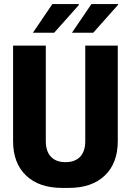

<svg xmlns="http://www.w3.org/2000/svg" viewBox="-20 -909 640 939"><path d="M284 10Q171 10 107.5 -50.5Q44 -111 44 -219V-686H204V-219Q204 -169 229 -142.5Q254 -116 300 -116Q347 -116 372 -142.5Q397 -169 397 -219V-686H556V-219Q556 -111 492.5 -50.5Q429 10 317 10ZM332 -749 427 -889H557L558 -886L436 -749ZM141 -749 236 -889H363L367 -886L245 -749Z"/></svg>

Font: Chivo Mono
Style: Bold
Weight: 700
Monospace: yes
Designer: Hector Gatti
Foundry: Omnibus-Type
Version: Version 1.008; ttfautohint (v1.8.4.7-5d5b)